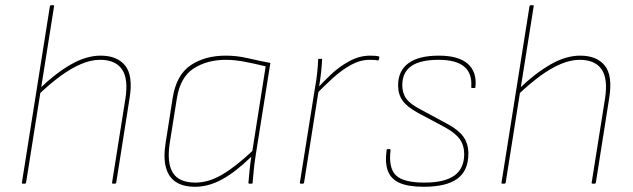

<svg xmlns="http://www.w3.org/2000/svg" viewBox="-20 -703 2423 735"><path d="M68 0Q66 0 64.5 -0.5Q63 -1 64 -5L171 -679Q172 -683 176 -683H183Q185 -683 186.5 -682.5Q188 -682 187 -679L80 -5Q79 0 75 0ZM413 0Q408 0 409 -4L460 -325Q472 -401 447 -437.5Q422 -474 363 -474Q328 -474 289.5 -457.5Q251 -441 211 -411.5Q171 -382 130 -343L133 -365Q192 -422 251 -456Q310 -490 365 -490Q429 -490 459.5 -451.5Q490 -413 476 -327L425 -4Q424 0 420 0Z M727 12Q681 12 653 -6.5Q625 -25 615 -62.5Q605 -100 614 -156L641 -328Q655 -416 709.5 -453Q764 -490 844 -490Q887 -490 927.5 -480.5Q968 -471 1015 -462L959 -110Q953 -72 951 -47.5Q949 -23 947 -3Q947 0 944 0H934Q931 0 931 -3Q933 -26 935.5 -52Q938 -78 942 -103Q881 -44 829.5 -16Q778 12 727 12ZM728 -4Q778 -4 829.5 -34Q881 -64 946 -125L997 -449Q957 -459 917.5 -466.5Q878 -474 844 -474Q773 -474 721.5 -441Q670 -408 657 -326L630 -157Q618 -80 641.5 -42Q665 -4 728 -4Z M1132 0Q1127 0 1128 -4L1186 -368Q1191 -394 1194 -422Q1197 -450 1198 -475Q1198 -478 1201 -478H1210Q1212 -478 1212.5 -477.5Q1213 -477 1213 -475Q1212 -451 1209 -424Q1206 -397 1200 -362V-358L1144 -4Q1143 -1 1142 -0.5Q1141 0 1139 0ZM1188 -340 1192 -361Q1215 -388 1247 -418Q1279 -448 1317.5 -469Q1356 -490 1397 -490Q1420 -490 1430 -487Q1432 -486 1432 -485.5Q1432 -485 1432 -483Q1432 -482 1431.5 -479Q1431 -476 1430 -474Q1429 -471 1425 -472Q1421 -473 1414 -473.5Q1407 -474 1395 -474Q1359 -474 1323.5 -454.5Q1288 -435 1254 -404Q1220 -373 1188 -340Z M1602 12Q1545 12 1511.5 -2Q1478 -16 1465.5 -47Q1453 -78 1460 -128Q1460 -132 1463 -132H1472Q1474 -132 1474.5 -131.5Q1475 -131 1475 -127Q1467 -60 1495.5 -32Q1524 -4 1605 -4Q1682 -4 1719.5 -31Q1757 -58 1757 -113Q1757 -147 1739.5 -171Q1722 -195 1681 -217L1578 -272Q1538 -294 1521 -318Q1504 -342 1504 -376Q1504 -432 1543.5 -461Q1583 -490 1660 -490Q1735 -490 1770.5 -459Q1806 -428 1800 -370Q1800 -366 1796 -366H1787Q1784 -366 1784 -370Q1788 -422 1757 -448Q1726 -474 1659 -474Q1589 -474 1554.5 -450Q1520 -426 1520 -377Q1520 -346 1535.5 -325Q1551 -304 1590 -284L1692 -229Q1735 -206 1754 -179.5Q1773 -153 1773 -115Q1773 -50 1731 -19Q1689 12 1602 12Z M1904 0Q1902 0 1900.5 -0.5Q1899 -1 1900 -5L2007 -679Q2008 -683 2012 -683H2019Q2021 -683 2022.5 -682.5Q2024 -682 2023 -679L1916 -5Q1915 0 1911 0ZM2249 0Q2244 0 2245 -4L2296 -325Q2308 -401 2283 -437.5Q2258 -474 2199 -474Q2164 -474 2125.5 -457.5Q2087 -441 2047 -411.5Q2007 -382 1966 -343L1969 -365Q2028 -422 2087 -456Q2146 -490 2201 -490Q2265 -490 2295.5 -451.5Q2326 -413 2312 -327L2261 -4Q2260 0 2256 0Z"/></svg>

Font: Sofia Sans Hairline
Style: Italic
Weight: 1
Italic angle: -9°
Designer: Botio Nikoltchev, Ani Petrova
Foundry: lettersoup
Version: Version 4.102